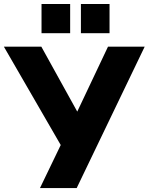

<svg xmlns="http://www.w3.org/2000/svg" viewBox="-47 -956 756 976"><path d="M261.7 -218.8 -27.3 -718.8H163.1L345.7 -388.7L502 -718.8H688.5L342.8 0H156.2ZM364.3 -935.5H509.8V-787.1H364.3ZM164.1 -935.5H309.6V-787.1H164.1Z"/></svg>

Font: Min Sans Black
Style: Regular
Weight: 900
Designer: Jinseong-Kim, NotoSansCJK, Nunito
Foundry: Jinseong-Kim
Version: Version 1.000